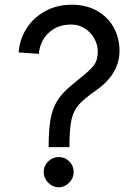

<svg xmlns="http://www.w3.org/2000/svg" viewBox="-20 -787 560 813"><path d="M279 -423 318 -455Q360 -488 377 -510Q394 -532 394 -569Q394 -598 379 -624.5Q364 -651 338.5 -667Q313 -683 283 -683Q235 -683 204 -662Q173 -641 159 -612Q145 -583 145 -559L59 -565Q63 -620 92 -666Q121 -712 171 -739.5Q221 -767 283 -767Q346 -767 392 -740.5Q438 -714 462 -669.5Q486 -625 486 -572Q486 -473 385 -403Q335 -368 313 -343Q291 -318 282.5 -279Q274 -240 274 -164H186Q186 -235 193.5 -279.5Q201 -324 220.5 -357Q240 -390 279 -423ZM165 -59Q165 -85 184 -103.5Q203 -122 229 -122Q255 -122 273.5 -103.5Q292 -85 292 -59Q292 -33 273 -13.5Q254 6 229 6Q203 6 184 -13.5Q165 -33 165 -59Z"/></svg>

Font: Arvo
Style: Regular
Weight: 400
Designer: Anton Koovit (Cyrillic Expansion: Cyreal)
Foundry: Anton Koovit, Yassin Baggar
Version: Version 3.000